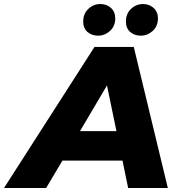

<svg xmlns="http://www.w3.org/2000/svg" viewBox="-88 -933 894 953"><path d="M-68 0 381 -700H576L745 0H548L520 -136H222L141 0ZM309 -282H490L443 -509ZM611 -756Q579 -756 558 -774.5Q537 -793 537 -826Q537 -865 562.5 -889Q588 -913 622 -913Q653 -913 674.5 -893.5Q696 -874 696 -842Q696 -803 670 -779.5Q644 -756 611 -756ZM399 -756Q367 -756 346 -774.5Q325 -793 325 -826Q325 -865 350.5 -889Q376 -913 410 -913Q442 -913 463 -893.5Q484 -874 484 -842Q484 -803 458 -779.5Q432 -756 399 -756Z"/></svg>

Font: Montserrat ExtraBold
Style: Italic
Weight: 800
Italic angle: -11.3°
Designer: Julieta Ulanovsky
Foundry: Julieta Ulanovsky
Version: Version 9.000; ttfautohint (v1.8.4.7-5d5b)